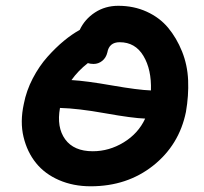

<svg xmlns="http://www.w3.org/2000/svg" viewBox="-20 -673 710 669"><path d="M295.9 -23.9Q235.4 -23.9 185.8 -45.4Q136.2 -66.9 105.5 -105Q74.7 -143.1 62 -195.8Q49.3 -248.5 63 -311Q71.8 -356.9 94.2 -399.9Q116.7 -442.9 145.5 -475.1Q174.3 -507.3 202.4 -530.5Q230.5 -553.7 257.8 -568.8Q275.4 -606.4 311 -629.6Q346.7 -652.8 392.1 -652.8Q446.3 -652.8 491.2 -632.3Q536.1 -611.8 565.7 -576.4Q595.2 -541 614.3 -493.7Q633.3 -446.3 635.5 -393.1Q637.7 -339.8 627.9 -283.2Q604.5 -168 513.7 -95.9Q422.9 -23.9 295.9 -23.9ZM306.2 -450.2Q294.9 -450.2 286.1 -453.1Q252.4 -426.8 229 -394Q280.3 -391.1 370.8 -375.2Q461.4 -359.4 505.9 -357.9Q508.3 -430.7 479.7 -478.3Q451.2 -525.9 397 -525.9Q360.4 -525.9 354 -490.2Q349.6 -471.7 336.2 -460.9Q322.8 -450.2 306.2 -450.2ZM303.2 -146Q360.4 -146 411.1 -177Q461.9 -208 485.8 -259.8Q442.4 -261.2 346.7 -278.3Q251 -295.4 189 -296.9Q176.8 -229.5 207 -187.7Q237.3 -146 303.2 -146Z"/></svg>

Font: Shantell Sans Irregular
Style: Italic
Weight: 600
Italic angle: -11.31°
Designer: Stephen Nixon, Anya Danilova, Shantell Martin
Foundry: Arrow Type
Version: Version 1.006;[9816181b4]